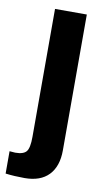

<svg xmlns="http://www.w3.org/2000/svg" viewBox="-101 -571 464 822"><g transform="rotate(10 131.0 -160.0)"><path d="M66.9 208Q22 208 -16.1 203.1V106L8.8 107.9Q44.4 107.9 57.1 92.3Q69.8 76.7 69.8 28.8V-527.8H208V63Q208 132.3 171.9 170.2Q135.7 208 66.9 208Z"/></g></svg>

Font: Libra Sans Modern
Style: Bold
Weight: 700
Foundry: Stefan Peev, Context Ltd
Version: Version 1.000